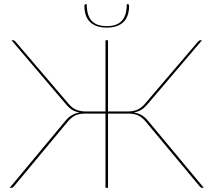

<svg xmlns="http://www.w3.org/2000/svg" viewBox="-20 -891 1013 911"><path d="M26 0ZM42 -700Q45.5 -700 48.2 -698Q51 -696 53.5 -693.5L304.5 -399.5Q314.5 -387.5 324.5 -380.2Q334.5 -373 345 -369Q355.5 -365 367 -363.5Q378.5 -362 392 -362H480.5V-700H492.5V-362H581Q594.5 -362 606 -363.5Q617.5 -365 628 -369Q638.5 -373 648.5 -380.2Q658.5 -387.5 668.5 -399.5L919.5 -693.5Q922 -696 924.8 -698Q927.5 -700 931 -700H938.5L680 -396.5Q666 -380 651.5 -370.8Q637 -361.5 615 -357.5Q637.5 -353.5 653 -344Q668.5 -334.5 681 -319.5L947 0H939.5Q933 0 928.5 -5.5L671 -314.5Q656.5 -332 638.2 -342Q620 -352 589.5 -352H492.5V0H480.5V-352H383.5Q353 -352 334.8 -342Q316.5 -332 302 -314.5L45 -5.5Q40.5 0 34 0H26L292 -319.5Q304.5 -334.5 320 -344Q335.5 -353.5 358 -357.5Q336 -361 321.2 -370.5Q306.5 -380 293 -396.5L34.5 -700ZM486.5 -767Q535 -767 558.2 -792.5Q581.5 -818 581.5 -871H586.5Q589 -871 590.8 -869.2Q592.5 -867.5 592.5 -863.5Q592.5 -840 586.5 -821Q580.5 -802 567.8 -788.5Q555 -775 534.8 -767.5Q514.5 -760 486.5 -760Q458.5 -760 438.2 -767.5Q418 -775 405.2 -788.5Q392.5 -802 386.5 -821Q380.5 -840 380.5 -863.5Q380.5 -867.5 382.2 -869.2Q384 -871 386.5 -871H391.5Q391.5 -818 414.8 -792.5Q438 -767 486.5 -767Z"/></svg>

Font: Lato Hairline
Style: Regular
Weight: 100
Designer: Lukasz Dziedzic
Foundry: tyPoland Lukasz Dziedzic
Version: Version 2.007; 2014-02-27